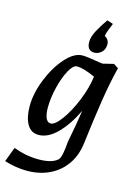

<svg xmlns="http://www.w3.org/2000/svg" viewBox="-170 -826 818 1137"><g transform="rotate(15 239.0 -257.0)"><path d="M161 152Q242 152 277 120Q287 111 293.5 77.5Q300 44 302 8Q325 -110 337 -193Q293 -101 237 -44.5Q181 12 123 12Q77 12 53 -29Q29 -70 29 -140Q29 -218 64 -305.5Q99 -393 151.5 -451.5Q204 -510 254 -510Q279 -510 339 -500Q360 -496 381 -494L447 -510L476 -491Q452 -396 434 -280.5Q416 -165 397 -10Q388 65 350 120Q312 175 250.5 205Q189 235 111 235Q45 235 -27 213L7 123Q83 152 161 152ZM175 -72Q201 -72 239.5 -124.5Q278 -177 310 -255Q342 -333 352 -406Q281 -439 239 -439Q216 -439 191.5 -394Q167 -349 151 -283Q135 -217 135 -158Q135 -120 145 -96Q155 -72 175 -72ZM379 -737Q371 -717 362.5 -695.5Q354 -674 351 -656Q379 -641 379 -611Q379 -580 359.5 -562Q340 -544 316 -544Q294 -544 282.5 -557.5Q271 -571 271 -597Q271 -629 291 -667Q311 -705 342 -749Z"/></g></svg>

Font: Andada Pro SemiBold
Style: Italic
Weight: 600
Italic angle: -6.99998°
Designer: Carolina Giovagnoli
Foundry: Huerta Tipografica
Version: Version 3.005